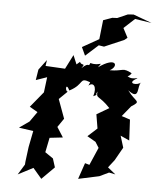

<svg xmlns="http://www.w3.org/2000/svg" viewBox="-56 -821 734 900"><g transform="rotate(5 311.5 -371.5)"><path d="M354 -423C374 -443 396 -425 381 -376C428 -401 379 -366 399 -400C394 -364 408 -384 461 -327L403 -293L414 -227L370 -187L410 -164L427 -137L391 -54L370 -60L344 16L442 -5L486 -26L516 -20L479 -50L507 -86L542 -148L525 -203L567 -184L562 -282L522 -295L562 -344C610 -374 581 -364 542 -418C603 -371 579 -444 600 -461C583 -442 526 -449 579 -477C584 -485 531 -452 514 -518C523 -473 539 -480 551 -499C505 -524 511 -504 447 -504C489 -526 474 -572 391 -513C417 -548 397 -517 354 -530C344 -504 353 -539 314 -502C335 -531 314 -511 305 -531C261 -491 272 -511 298 -498L272 -560L238 -493L146 -498L150 -526L114 -478L106 -428L158 -446L149 -374L89 -301L127 -279L94 -232L47 -199L115 -189L100 -113L91 -43L90 -29C80 -13 70 3 60 20L131 -17L172 31L231 -28L218 -69L180 -95L194 -164L256 -171L226 -218L254 -259L221 -349L260 -387C246 -387 247 -434 267 -393C337 -429 305 -461 361 -440ZM438 -750 396 -735 386 -645 308 -601 326 -562 386 -616 411 -612 504 -652 517 -663 494 -707 545 -754 623 -742 536 -774 509 -772 461 -751Z"/></g></svg>

Font: Asimov Aggro
Style: It
Weight: 500
Designer: Google
Version: Version 2.000980; 2014